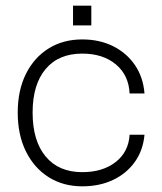

<svg xmlns="http://www.w3.org/2000/svg" viewBox="-20 -649 570 677"><path d="M237.5 -629V-559.5H302V-629ZM42.5 -252Q42.5 -174 71.2 -115.5Q100 -57 151.2 -24.5Q202.5 8 270 8Q331 8 378.5 -14.5Q426 -37 455.2 -77.8Q484.5 -118.5 489.5 -174H437Q433.5 -113.5 388 -77.8Q342.5 -42 270 -42Q187 -42 141 -97.2Q95 -152.5 95 -252Q95 -351 140.8 -405.5Q186.5 -460 270 -460Q343 -460 388.5 -422Q434 -384 437 -319.5H489.5Q485 -376.5 456 -419.2Q427 -462 379 -486Q331 -510 270 -510Q202.5 -510 151.2 -478Q100 -446 71.2 -388Q42.5 -330 42.5 -252Z"/></svg>

Font: Overused Grotesk Light
Style: Regular
Weight: 300
Designer: RandomMaerks
Version: Version 0.005